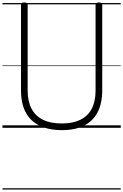

<svg xmlns="http://www.w3.org/2000/svg" viewBox="-20 -1035 998 1555"><path d="M481 19Q400 19 338 -2Q276 -23 234 -63.5Q192 -104 171 -164Q150 -224 150 -303V-996Q150 -1006 156 -1010.5Q162 -1015 176 -1015Q191 -1015 197.5 -1010.5Q204 -1006 204 -996V-301Q204 -214 235.5 -154.5Q267 -95 328.5 -65Q390 -35 481 -35Q570 -35 631 -65Q692 -95 723 -154.5Q754 -214 754 -301V-996Q754 -1006 760.5 -1010.5Q767 -1015 781 -1015Q808 -1015 808 -996V-303Q808 -198 770.5 -126Q733 -54 660.5 -17.5Q588 19 481 19ZM0 490H958V500H0ZM0 -20H958V0H0ZM0 -505H958V-500H0ZM0 -1010H958V-1000H0Z"/></svg>

Font: Playwrite ES Guides
Style: Regular
Weight: 400
Designer: Veronika Burian, José Scaglione
Foundry: TypeTogether
Version: Version 1.003